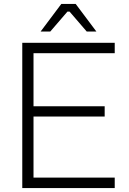

<svg xmlns="http://www.w3.org/2000/svg" viewBox="-20 -954 655 974"><path d="M186 -794 291 -934H364L469 -794H420L333 -895H322L235 -794ZM93 0V-737H562V-684H150V-415H511V-363H150V-53H562V0Z"/></svg>

Font: Tomorrow Light
Style: Regular
Weight: 300
Designer: Tony de Marco, Monica Rizzolli
Foundry: Just in Type
Version: Version 2.002